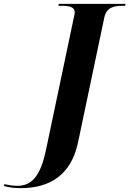

<svg xmlns="http://www.w3.org/2000/svg" viewBox="-178 -734 670 994"><path d="M-70 240C76 240 190 175 226 3L362 -643C373 -696 412 -704 457 -704H470L472 -714H127L124 -704H137C179 -704 209 -699 209 -670C209 -665 207 -654 205 -647L62 33C31 188 -19 228 -90 228C-110 228 -137 224 -155 219L-158 229C-132 236 -108 240 -70 240Z"/></svg>

Font: Noto Serif Display
Style: Bold Italic
Weight: 700
Italic angle: -12°
Designer: Monotype Design Team
Foundry: Monotype Imaging Inc.
Version: Version 2.009